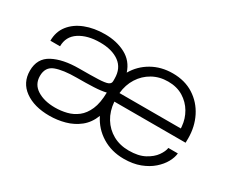

<svg xmlns="http://www.w3.org/2000/svg" viewBox="-92 -798 1262 1068"><g transform="rotate(30 539.0 -264.0)"><path d="M284.5 9.5Q186.5 9.5 126.2 -34Q66 -77.5 66 -154Q66 -233 130 -267Q194 -301 297.5 -301Q376.5 -301 419.8 -302.8Q463 -304.5 479.8 -311.5Q496.5 -318.5 496.5 -335V-351Q496.5 -417.5 450.5 -451.2Q404.5 -485 327 -485Q246.5 -485 195 -451.5Q143.5 -418 143.5 -355H81.5Q81.5 -413 113.8 -454Q146 -495 201.8 -516.8Q257.5 -538.5 327.5 -538.5Q403 -538.5 460.2 -508Q517.5 -477.5 538 -413.5Q571.5 -471.5 630.2 -505Q689 -538.5 763 -538.5Q841 -538.5 898 -502Q955 -465.5 986 -404Q1017 -342.5 1017 -267.5Q1017 -251.5 1016.5 -239.5H559Q563.5 -181 590.5 -137Q617.5 -93 662 -68.2Q706.5 -43.5 764 -43.5Q825.5 -43.5 865 -64.8Q904.5 -86 924.8 -114.8Q945 -143.5 948 -166.5H1009Q1006.5 -139.5 989.8 -109Q973 -78.5 942.2 -51.5Q911.5 -24.5 866.5 -7.2Q821.5 10 762.5 10Q683.5 10 622.2 -27.8Q561 -65.5 529 -130.5Q508.5 -78 470 -47.5Q431.5 -17 383.2 -3.8Q335 9.5 284.5 9.5ZM560 -295H954Q954 -300.5 953 -308Q949 -355 925.2 -395.5Q901.5 -436 860.5 -461Q819.5 -486 763.5 -486Q708 -486 664 -461.2Q620 -436.5 592.8 -393.5Q565.5 -350.5 560 -295ZM289 -45.5Q326.5 -45.5 363 -54.5Q399.5 -63.5 429.5 -86.8Q459.5 -110 478 -152.5Q496.5 -195 497.5 -262Q468 -254.5 420.5 -252.2Q373 -250 311 -250Q225 -250 177 -232Q129 -214 129 -156.5Q129 -102.5 174.2 -74Q219.5 -45.5 289 -45.5Z"/></g></svg>

Font: Epilogue Light
Style: Regular
Weight: 300
Designer: Tyler Finck
Foundry: Etcetera Type Co
Version: Version 2.111; ttfautohint (v1.8.3)